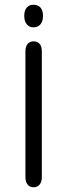

<svg xmlns="http://www.w3.org/2000/svg" viewBox="-20 -779 283 808"><path d="M87 -33Q87 -14 96 -2.5Q105 9 121 9Q138 9 147 -2.5Q156 -14 156 -33V-563Q156 -583 147 -594Q138 -605 121 -605Q105 -605 96 -594Q87 -583 87 -563ZM121 -759Q103 -759 92.5 -747Q82 -735 82 -712Q82 -690 92.5 -677Q103 -664 121 -664Q140 -664 150.5 -677Q161 -690 161 -712Q161 -735 150.5 -747Q140 -759 121 -759Z"/></svg>

Font: Beiruti
Style: Regular
Weight: 400
Version: Version 1.00